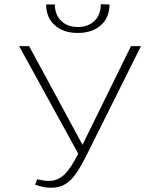

<svg xmlns="http://www.w3.org/2000/svg" viewBox="-20 -875 729 903"><path d="M197 -854H238Q238 -806 267.5 -777Q297 -748 346 -748Q395 -748 424.5 -777Q454 -806 454 -855L495 -854Q495 -793 454.5 -756.5Q414 -720 346 -720Q278 -720 237.5 -756.5Q197 -793 197 -854ZM643 -658 393 -157Q363 -96 339 -61Q315 -26 287 -9Q259 8 221 8Q184 8 145 -7L155 -32Q187 -24 208 -24Q250 -24 281 -52.5Q312 -81 348 -152L70 -658H117L368 -194L596 -658Z"/></svg>

Font: Ysabeau SC Light
Style: Regular
Weight: 300
Designer: Christian Thalmann (Catharsis Fonts)
Version: Version 0.003